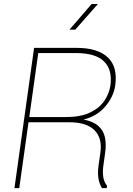

<svg xmlns="http://www.w3.org/2000/svg" viewBox="-20 -953 675 973"><path d="M53.2 0ZM503.9 -114.3Q499.5 -84 503.2 -57.1Q506.8 -30.3 522.5 -11.7L521 0.5H497.1Q469.2 -42 479.5 -115.2L488.8 -180.2Q499 -252 459.2 -292.7Q419.4 -333.5 330.6 -333.5H124.5L77.6 0.5H53.2L152.8 -710.4H368.2Q474.6 -710.4 525.9 -662.6Q577.1 -614.7 564 -520Q555.7 -463.4 513.9 -413.8Q472.2 -364.3 403.3 -347.2Q452.1 -337.9 478.3 -314.7Q504.4 -291.5 511.7 -257.3Q519 -223.1 513.2 -181.2ZM314.9 -359.9Q389.6 -359.9 437.3 -383.1Q484.9 -406.2 509.3 -442.9Q533.7 -479.5 539.6 -520Q550.3 -599.1 507.3 -641.6Q464.4 -684.1 364.7 -684.1H173.8L128.4 -359.9ZM444.3 -932.6H476.1L361.3 -802.7H332Z"/></svg>

Font: Robert Sans Thin
Style: Italic
Weight: 100
Italic angle: -8°
Designer: Christian Robertson (extended by Adam Twardoch)
Foundry: Google
Version: Version 12.135;April 2, 2019;FontCreator 11.5.0.2425 64-bit;